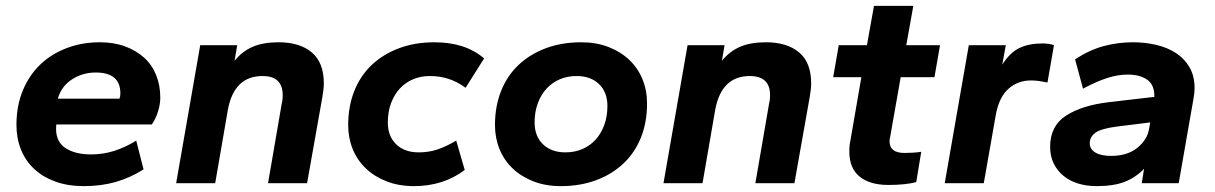

<svg xmlns="http://www.w3.org/2000/svg" viewBox="-20 -624 4139 654"><path d="M266 10Q211 10 168.5 -5.5Q126 -21 96.5 -48.5Q67 -76 51.5 -114.5Q36 -153 36 -198Q36 -264 58 -316.5Q80 -369 118 -405Q156 -441 208 -460.5Q260 -480 320 -480Q368 -480 406 -466Q444 -452 471 -427.5Q498 -403 512 -368Q526 -333 526 -291Q526 -270 518.5 -245Q511 -220 497 -200H172Q171 -195 171 -185Q171 -140 204 -119Q237 -98 290 -98Q332 -98 370.5 -110.5Q409 -123 444 -145L469 -47Q423 -18 373.5 -4Q324 10 266 10ZM306 -377Q261 -377 225 -353.5Q189 -330 177 -288H387Q390 -295 390 -306Q390 -377 306 -377Z M893 0 940 -273Q942 -280 942.5 -287.5Q943 -295 943 -300Q943 -365 874 -365Q777 -365 756 -249L713 0H580L662 -470H788L779 -417Q805 -449 840.5 -464.5Q876 -480 929 -480Q1001 -480 1042 -445.5Q1083 -411 1083 -340Q1083 -321 1078 -293L1026 0Z M1390 10Q1339 10 1297.5 -6Q1256 -22 1226.5 -50Q1197 -78 1181.5 -116Q1166 -154 1166 -198Q1166 -262 1187 -314.5Q1208 -367 1247 -403.5Q1286 -440 1340 -460Q1394 -480 1460 -480Q1565 -480 1629 -425L1566 -325Q1537 -346 1507.5 -355.5Q1478 -365 1444 -365Q1413 -365 1387 -354Q1361 -343 1342 -322.5Q1323 -302 1312 -272.5Q1301 -243 1301 -207Q1301 -160 1329.5 -132.5Q1358 -105 1406 -105Q1440 -105 1469 -114.5Q1498 -124 1534 -145L1563 -45Q1490 10 1390 10Z M1890 10Q1839 10 1797.5 -6Q1756 -22 1726.5 -50Q1697 -78 1681.5 -116Q1666 -154 1666 -198Q1666 -262 1687 -314.5Q1708 -367 1747 -403.5Q1786 -440 1840 -460Q1894 -480 1960 -480Q2011 -480 2052.5 -464Q2094 -448 2123.5 -420Q2153 -392 2168.5 -354Q2184 -316 2184 -272Q2184 -207 2163 -155Q2142 -103 2103 -66.5Q2064 -30 2010 -10Q1956 10 1890 10ZM1906 -105Q1937 -105 1963 -116Q1989 -127 2008 -147.5Q2027 -168 2038 -197.5Q2049 -227 2049 -263Q2049 -310 2020.5 -337.5Q1992 -365 1944 -365Q1913 -365 1887 -354Q1861 -343 1842 -322.5Q1823 -302 1812 -272.5Q1801 -243 1801 -207Q1801 -160 1829.5 -132.5Q1858 -105 1906 -105Z M2553 0 2600 -273Q2602 -280 2602.5 -287.5Q2603 -295 2603 -300Q2603 -365 2534 -365Q2437 -365 2416 -249L2373 0H2240L2322 -470H2448L2439 -417Q2465 -449 2500.5 -464.5Q2536 -480 2589 -480Q2661 -480 2702 -445.5Q2743 -411 2743 -340Q2743 -321 2738 -293L2686 0Z M3006 6Q2943 6 2908 -22.5Q2873 -51 2873 -108Q2873 -130 2877 -147L2914 -361H2818L2837 -470H2933L2957 -604H3091L3067 -470H3182L3163 -361H3048L3012 -157Q3010 -149 3010 -143Q3010 -103 3061 -103Q3074 -103 3090.5 -104Q3107 -105 3118 -107L3101 -4Q3084 1 3059.5 3.5Q3035 6 3006 6Z M3198 0 3280 -470H3406L3394 -404Q3421 -446 3453.5 -461Q3486 -476 3530 -476Q3541 -476 3552 -474.5Q3563 -473 3570 -470L3548 -343Q3534 -346 3520 -348Q3506 -350 3492 -350Q3447 -350 3415 -321.5Q3383 -293 3372 -233L3331 0Z M3715 10Q3681 10 3652 1Q3623 -8 3602 -25.5Q3581 -43 3569 -67.5Q3557 -92 3557 -124Q3557 -195 3611 -230Q3665 -265 3757 -276L3912 -294V-297Q3912 -336 3887 -353Q3862 -370 3821 -370Q3788 -370 3752 -358.5Q3716 -347 3669 -322L3642 -422Q3691 -454 3739.5 -467Q3788 -480 3839 -480Q3881 -480 3919 -471Q3957 -462 3986 -443Q4015 -424 4032 -394.5Q4049 -365 4049 -324Q4049 -315 4048 -305.5Q4047 -296 4045 -286L3995 0H3869L3877 -49Q3848 -19 3810.5 -4.5Q3773 10 3715 10ZM3765 -93Q3820 -93 3854 -120.5Q3888 -148 3894 -185L3898 -207L3785 -193Q3731 -186 3711.5 -172Q3692 -158 3692 -136Q3692 -116 3711 -104.5Q3730 -93 3765 -93Z"/></svg>

Font: Celebes
Style: Bold Italic
Weight: 700
Italic angle: -10°
Designer: Anugrah Pasau
Foundry: Lafontype
Version: Version 1.000; ttfautohint (v1.8.4)